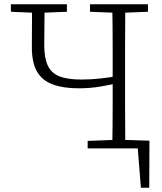

<svg xmlns="http://www.w3.org/2000/svg" viewBox="-20 -694 758 898"><path d="M552 0V-40L679 -36L678 184H639L622 -28L653 0ZM147 -634 31 -639V-674H293V-639L169 -634ZM348 -281Q276 -281 227 -299Q178 -317 153.5 -358.5Q129 -400 129 -472Q129 -522 129.5 -573Q130 -624 130 -674H189Q188 -643 188 -610.5Q188 -578 187.5 -545.5Q187 -513 187 -482Q187 -423 203.5 -387.5Q220 -352 258 -337Q296 -322 360 -322Q406 -322 450.5 -327Q495 -332 533 -339V-306Q497 -297 448.5 -289Q400 -281 348 -281ZM390 0V-35L524 -40H549L672 -35V0ZM505 0Q506 -51 506.5 -102.5Q507 -154 507 -207Q507 -260 507 -315V-367Q507 -418 507 -469.5Q507 -521 506.5 -572Q506 -623 505 -674H566Q566 -623 565.5 -572Q565 -521 565 -470Q565 -419 565 -367V-307Q565 -256 565 -204.5Q565 -153 565.5 -102Q566 -51 566 0ZM525 -634 401 -639V-674H672V-639L547 -634Z"/></svg>

Font: Source Serif 4 Light
Style: Regular
Weight: 300
Designer: Frank Grießhammer
Foundry: Adobe Systems Incorporated
Version: Version 4.004;hotconv 1.0.116;makeotfexe 2.5.65601